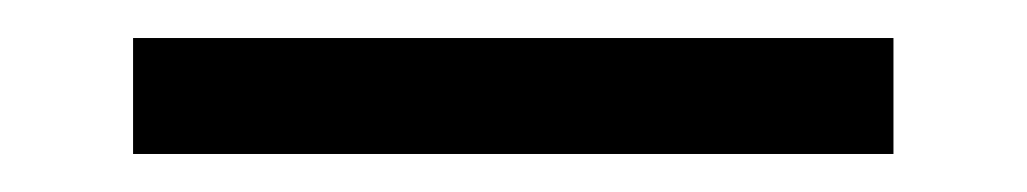

<svg xmlns="http://www.w3.org/2000/svg" viewBox="-20 60 540 101"><path d="M50 141H450V80H50Z"/></svg>

Font: Noto Sans Mono CJK SC Regular
Style: Regular
Weight: 400
Designer: Ryoko NISHIZUKA (kana & ideographs); Paul D. Hunt (Latin, Greek & Cyrillic); Wenlong ZHANG (bopomofo); Sandoll Communica
Foundry: Adobe Systems Incorporated
Version: Version 1.005;PS 1.005;hotconv 1.0.96;makeotf.lib2.5.65012